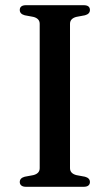

<svg xmlns="http://www.w3.org/2000/svg" viewBox="-20 -720 423 740"><path d="M249.8 -72Q249.8 -61.3 256.3 -54.6Q262.8 -47.9 274.7 -45L307.5 -38.9Q326.6 -33.7 326.6 -18.4Q326.6 -10.1 320.8 -5.1Q314.9 0 301.9 0H80.9Q68.2 0 62.2 -5.1Q56.2 -10.1 56.2 -18.4Q56.2 -33.7 75.3 -38.9L108.1 -45Q120.2 -47.9 126.6 -54.6Q133 -61.3 133 -72V-628Q133 -638.7 126.6 -645.4Q120.2 -652.1 108.1 -655L75.3 -661.1Q56.2 -666.3 56.2 -681.6Q56.2 -690.4 62.2 -695.2Q68.2 -700 80.9 -700H301.9Q314.9 -700 320.8 -695.2Q326.6 -690.4 326.6 -681.6Q326.6 -666.3 307.5 -661.1L274.7 -655Q262.8 -652.1 256.3 -645.4Q249.8 -638.7 249.8 -628Z"/></svg>

Font: Fraunces
Style: Regular
Weight: 900
Version: Version 1.000;[b76b70a41]